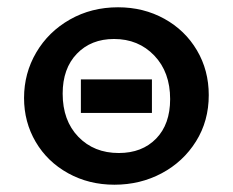

<svg xmlns="http://www.w3.org/2000/svg" viewBox="-20 -500 640 527"><path d="M46 -231Q46 -299 79.5 -356Q113 -413 172 -446.5Q231 -480 304 -480Q374 -480 431 -448.5Q488 -417 520.5 -362Q553 -307 553 -239Q553 -168 518 -112Q483 -56 424 -24.5Q365 7 294 7Q224 7 167 -24.5Q110 -56 78 -110.5Q46 -165 46 -231ZM447 -228Q447 -302 403.5 -347.5Q360 -393 293 -393Q230 -393 191 -352.5Q152 -312 152 -243Q152 -169 195 -124.5Q238 -80 306 -80Q370 -80 408.5 -119.5Q447 -159 447 -228ZM202 -282H397V-190H202Z"/></svg>

Font: Ysabeau SC
Style: Bold
Weight: 700
Designer: Christian Thalmann (Catharsis Fonts)
Version: Version 0.003